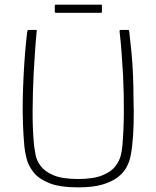

<svg xmlns="http://www.w3.org/2000/svg" viewBox="-20 -802 674 827"><path d="M317 5Q237 5 191.5 -13.5Q146 -32 124 -60.5Q102 -89 94.5 -119Q87 -149 85 -171Q81 -214 79 -266.5Q77 -319 78 -373Q79 -423 81.5 -474Q84 -525 88 -573.5Q92 -622 97 -664Q97 -666 98.5 -669.5Q100 -673 101 -673Q110 -673 117.5 -673Q125 -673 134 -673Q137 -673 138 -672Q139 -671 138 -667Q134 -627 131 -582Q128 -537 125 -487Q121 -406 120.5 -323.5Q120 -241 127 -173Q129 -157 133.5 -133.5Q138 -110 155.5 -86.5Q173 -63 211 -47Q249 -31 316 -31Q383 -31 421.5 -47Q460 -63 477.5 -86.5Q495 -110 500.5 -133.5Q506 -157 507 -173Q513 -240 513.5 -319.5Q514 -399 510 -479Q507 -530 503.5 -577.5Q500 -625 495 -667Q495 -671 496.5 -672Q498 -673 500 -673Q509 -673 516.5 -673Q524 -673 533 -673Q535 -673 536 -669.5Q537 -666 537 -664Q542 -622 546.5 -574.5Q551 -527 553 -477Q555 -427 555 -377Q557 -321 555.5 -268Q554 -215 549 -171Q547 -154 542.5 -130.5Q538 -107 526 -83.5Q514 -60 489 -40Q464 -20 422.5 -7.5Q381 5 317 5ZM419 -751Q419 -749 418.5 -748Q418 -747 415 -747H221Q218 -747 217 -748.5Q216 -750 216 -751V-778Q216 -780 217 -781Q218 -782 221 -782H415Q418 -782 418.5 -781.5Q419 -781 419 -778Z"/></svg>

Font: Glory ExtraLight
Style: Regular
Weight: 250
Version: Version 1.011